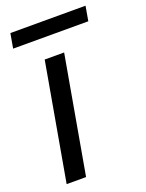

<svg xmlns="http://www.w3.org/2000/svg" viewBox="-136 -777 644 845"><g transform="rotate(-20 186.5 -354.5)"><path d="M26.4 0H117.4L214.2 -548.3H123.2ZM9 -640.9H361.1L373.1 -709.5H21.1Z"/></g></svg>

Font: Poppins Devanagari Thin
Style: Italic
Weight: 100
Italic angle: -10°
Designer: Ninad Kale (Devanagari), Jonny Pinhorn (Latin)
Foundry: Indian Type Foundry
Version: 4.005